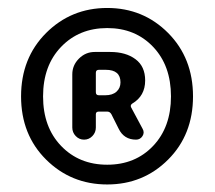

<svg xmlns="http://www.w3.org/2000/svg" viewBox="-20 -831 552 494"><path d="M412.6 -420.4Q348.6 -356.4 255.9 -356.4Q163.1 -356.4 98.6 -420.4Q34.2 -484.4 34.2 -583Q34.2 -681.6 98.6 -746.1Q163.1 -810.5 255.9 -810.5Q348.6 -810.5 412.6 -746.1Q476.6 -681.6 476.6 -583Q476.6 -484.4 412.6 -420.4ZM255.9 -407.2Q328.1 -407.2 374 -455.6Q419.9 -503.9 419.9 -583Q419.9 -662.1 374 -710.4Q328.1 -758.8 255.9 -758.8Q183.6 -758.8 137.2 -710.4Q90.8 -662.1 90.8 -583Q90.8 -503.9 137.2 -455.6Q183.6 -407.2 255.9 -407.2ZM166 -502.9V-639.6Q166 -663.1 183.1 -680.2Q200.2 -697.3 223.6 -697.3H263.7Q303.7 -697.3 328.6 -678.7Q353.5 -660.2 353.5 -624Q353.5 -584 320.3 -564.5Q314.5 -560.5 317.4 -554.7L346.7 -500Q352.5 -490.2 346.7 -481Q340.8 -471.7 330.1 -471.7Q298.8 -471.7 285.2 -500L266.6 -537.1Q262.7 -543.9 255.9 -543.9H234.4Q226.6 -543.9 226.6 -537.1V-502.9Q226.6 -490.2 217.8 -481Q209 -471.7 196.3 -471.7Q183.6 -471.7 174.8 -481Q166 -490.2 166 -502.9ZM226.6 -593.8Q226.6 -585.9 234.4 -585.9H251Q269.5 -585.9 279.8 -595.2Q290 -604.5 290 -619.1Q290 -651.4 252 -651.4H234.4Q226.6 -651.4 226.6 -643.6Z"/></svg>

Font: Gen Jyuu Gothic P Bold
Style: Bold
Weight: 700
Designer: [Source Han Sans]
Ryoko NISHIZUKA  (kana & ideographs); Paul D. Hunt (Latin, Greek & Cyrillic); Wenlong ZHANG  (bopomofo
Version: Version 1.002.20150607